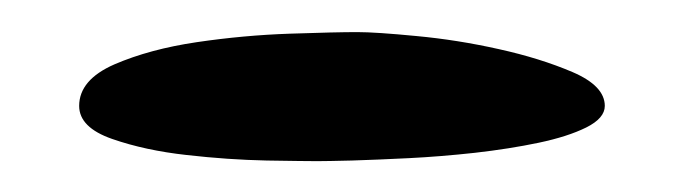

<svg xmlns="http://www.w3.org/2000/svg" viewBox="-20 -746 434 122"><path d="M364.3 -678.7Q364.3 -670.9 352.5 -665Q340.8 -659.2 322.3 -655.3Q303.7 -651.4 281.7 -648.9Q259.8 -646.5 239.7 -645.5Q219.7 -644.5 203.6 -644Q187.5 -643.6 181.6 -643.6Q173.8 -643.6 149.4 -644Q125 -644.5 98.6 -647.5Q72.3 -650.4 51.3 -657.7Q30.3 -665 30.3 -678.7Q30.3 -695.3 52.7 -705.1Q75.2 -714.8 105 -719.2Q134.8 -723.6 164.1 -724.6Q193.4 -725.6 207 -725.6Q218.8 -725.6 244.6 -723.1Q270.5 -720.7 296.9 -714.8Q323.2 -709 343.8 -700.2Q364.3 -691.4 364.3 -678.7Z"/></svg>

Font: Chewy
Style: Regular
Weight: 400
Designer: Squid
Foundry: Font Diner, Inc DBA Sideshow
Version: Version 1.000